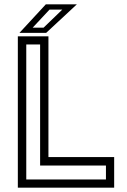

<svg xmlns="http://www.w3.org/2000/svg" viewBox="-20 -868 586 888"><path d="M62.5 0V-700H204V-141.5H508V0ZM101.5 -38H470V-102.5H165.5V-662.5H101.5ZM70 -716 192 -848H335.5L193.5 -716ZM131 -740H181.5L268 -823.5H209Z"/></svg>

Font: Tourney
Style: Regular
Weight: 400
Designer: Tyler Finck
Foundry: Etcetera Type Co
Version: Version 1.015